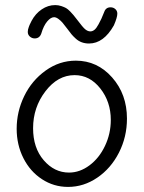

<svg xmlns="http://www.w3.org/2000/svg" viewBox="-20 -733 569 759"><path d="M332 -561Q316.4 -561 303.5 -565.7Q290.5 -570.3 279.5 -580.3Q268.6 -590.3 262.5 -597.7Q256.3 -605 246.1 -619.1Q233.9 -635.3 227.3 -643.1Q220.7 -650.9 211.2 -658Q201.7 -665 193.8 -665Q180.7 -665 166.5 -648.2Q152.3 -631.3 143.1 -600.1Q136.2 -581.1 117.2 -581.1Q106.4 -581.1 98.1 -588.4Q89.8 -595.7 89.8 -606.9Q89.8 -611.3 90.8 -616.2Q91.8 -621.1 93.8 -626.2Q95.7 -631.3 96.9 -634.3Q98.1 -637.2 101.3 -643.3Q104.5 -649.4 105 -650.9Q120.1 -679.2 145 -696Q169.9 -712.9 198.2 -712.9Q210.9 -712.9 222.4 -709Q233.9 -705.1 241 -701.2Q248 -697.3 257.8 -687.3Q267.6 -677.2 270.5 -673.3Q273.4 -669.4 283.2 -657.2Q308.1 -624 316.9 -617.2Q327.1 -608.9 336.9 -608.9Q345.7 -608.9 353.5 -615.2Q361.3 -621.6 369.4 -636.7Q377.4 -651.9 380.9 -659.2Q384.3 -666.5 392.1 -686Q398.4 -704.1 417 -704.1Q428.2 -704.1 436 -697Q443.8 -689.9 443.8 -679.2Q443.8 -664.1 430.2 -632.8Q389.6 -561 332 -561ZM249 5.9Q192.4 5.9 145.8 -24.7Q99.1 -55.2 72.5 -107.9Q45.9 -160.6 45.9 -224.1Q45.9 -291.5 75.7 -353Q105.5 -414.6 160.2 -453.9Q214.8 -493.2 279.8 -493.2Q364.7 -493.2 423.3 -426.8Q481.9 -360.4 481.9 -264.2Q481.9 -191.9 450.2 -129.6Q418.5 -67.4 364.7 -30.8Q311 5.9 249 5.9ZM252.9 -50.8Q295.4 -50.8 333.7 -79.3Q372.1 -107.9 395 -156.2Q418 -204.6 418 -258.8Q418 -330.6 376.5 -383.3Q335 -436 274.9 -436Q208.5 -436 159.7 -372.3Q110.8 -308.6 110.8 -226.1Q110.8 -148.4 152.8 -99.6Q194.8 -50.8 252.9 -50.8Z"/></svg>

Font: Comic Neue
Style: Regular
Weight: 400
Designer: Craig Rozynski
Foundry: Craig Rozynski
Version: Version 2.003;hotconv 1.0.109;makeotfexe 2.5.65596